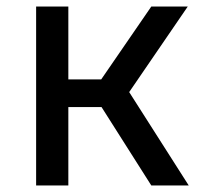

<svg xmlns="http://www.w3.org/2000/svg" viewBox="-20 -570 640 590"><path d="M190 0V-241H292L445 0H560L377 -287L557 -550H445L291 -326H190V-550H91V0Z"/></svg>

Font: Tekne LDO Medium
Style: Regular
Weight: 500
Monospace: yes
Designer: Alessio Laiso, Mario Rullo, Paolo Rosset
Foundry: Alessio Laiso
Version: Version 1.000;hotconv 1.0.109;makeotfexe 2.5.65596